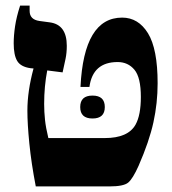

<svg xmlns="http://www.w3.org/2000/svg" viewBox="-20 -667 616 687"><path d="M476 -74Q514 -161 529 -229.5Q544 -298 544 -369Q544 -492 509.5 -548Q475 -604 417 -604Q280 -604 268 -356H300Q312 -445 401 -445Q438 -445 461 -417.5Q484 -390 484 -320Q484 -255 465 -221Q438 -173 355 -173H153Q144 -210 141 -238.5Q138 -267 138 -295Q138 -358 149 -415L204 -408Q210 -435 214.5 -456.5Q219 -478 219 -503Q219 -579 158 -587L121 -592Q86 -597 86 -628V-647H52Q39 -607 34 -573.5Q29 -540 29 -512Q29 -470 41.5 -449Q54 -428 89 -423L100 -422Q78 -341 78 -271Q78 -224 85 -153.5Q92 -83 108 0H372Q422 0 438.5 -13.5Q455 -27 476 -74ZM267 -284Q267 -243 311 -243Q355 -243 355 -284Q355 -325 311 -325Q267 -325 267 -284Z"/></svg>

Font: Noto Serif Hebrew SemiCondensed Extra
Style: Regular
Weight: 800
Width: 4
Designer: Monotype Design Team
Foundry: Monotype Imaging Inc.
Version: Version 1.901